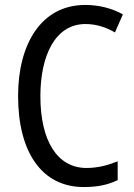

<svg xmlns="http://www.w3.org/2000/svg" viewBox="-20 -745 542 775"><path d="M325 -648C370 -648 410 -634 444 -614L476 -687C431 -712 379 -725 324 -725C145 -725 53 -565 53 -358C53 -129 150 10 318 10C374 10 416 1 455 -18V-94C416 -78 375 -67 329 -67C211 -67 143 -177 143 -357C143 -519 202 -648 325 -648Z"/></svg>

Font: Noto Sans Devanagari UI Condensed
Style: Regular
Weight: 400
Width: 3
Designer: Jelle Bosma - Monotype Design Team
Foundry: Monotype Imaging Inc.
Version: Version 2.004